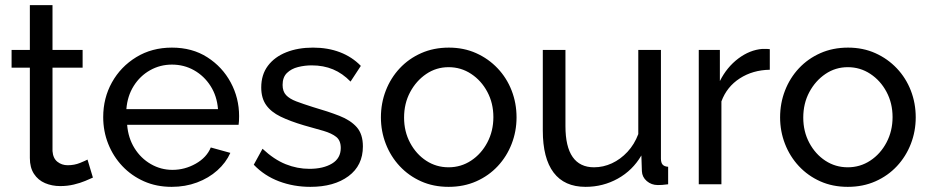

<svg xmlns="http://www.w3.org/2000/svg" viewBox="-20 -716 3614 746"><path d="M341 -26Q330 -21 311 -13Q292 -5 267 1Q242 7 214 7Q182 7 155 -4.5Q128 -16 112 -40.5Q96 -65 96 -102V-453H25V-522H96V-696H184V-522H301V-453H184V-129Q186 -101 203 -87.5Q220 -74 243 -74Q269 -74 291 -83Q313 -92 320 -96Z M647 10Q588 10 539.5 -11.5Q491 -33 455.5 -70.5Q420 -108 400.5 -157Q381 -206 381 -261Q381 -335 415 -396Q449 -457 509.5 -494Q570 -531 648 -531Q727 -531 785.5 -493.5Q844 -456 876.5 -395.5Q909 -335 909 -265Q909 -255 908.5 -245.5Q908 -236 907 -231H474Q478 -180 502.5 -140.5Q527 -101 566 -78.5Q605 -56 650 -56Q698 -56 740.5 -80Q783 -104 799 -143L875 -122Q858 -84 824.5 -54Q791 -24 745.5 -7Q700 10 647 10ZM471 -292H827Q823 -343 798 -382Q773 -421 734 -443Q695 -465 648 -465Q602 -465 563 -443Q524 -421 499.5 -382Q475 -343 471 -292Z M1186 10Q1121 10 1064 -11.5Q1007 -33 966 -76L1000 -138Q1045 -96 1090 -78Q1135 -60 1182 -60Q1236 -60 1270 -80.5Q1304 -101 1304 -141Q1304 -170 1286.5 -184Q1269 -198 1237 -207.5Q1205 -217 1161 -229Q1107 -245 1070 -263Q1033 -281 1014 -308Q995 -335 995 -376Q995 -426 1021 -460.5Q1047 -495 1092.5 -513Q1138 -531 1196 -531Q1254 -531 1301 -513Q1348 -495 1382 -460L1342 -399Q1311 -431 1274 -446.5Q1237 -462 1191 -462Q1164 -462 1138 -455.5Q1112 -449 1095 -432.5Q1078 -416 1078 -386Q1078 -361 1091.5 -346.5Q1105 -332 1131.5 -322Q1158 -312 1196 -300Q1255 -283 1298.5 -266Q1342 -249 1366 -222Q1390 -195 1390 -147Q1390 -73 1334 -31.5Q1278 10 1186 10Z M1723 10Q1664 10 1616 -11.5Q1568 -33 1533 -70.5Q1498 -108 1479 -157Q1460 -206 1460 -260Q1460 -315 1479 -364Q1498 -413 1533 -450.5Q1568 -488 1616.5 -509.5Q1665 -531 1724 -531Q1782 -531 1830 -509.5Q1878 -488 1913.5 -450.5Q1949 -413 1968 -364Q1987 -315 1987 -260Q1987 -206 1968 -157Q1949 -108 1914 -70.5Q1879 -33 1830.5 -11.5Q1782 10 1723 10ZM1550 -259Q1550 -205 1573.5 -161Q1597 -117 1636 -91.5Q1675 -66 1723 -66Q1771 -66 1810.5 -92Q1850 -118 1873.5 -162.5Q1897 -207 1897 -261Q1897 -315 1873.5 -359Q1850 -403 1810.5 -429Q1771 -455 1723 -455Q1675 -455 1636 -428.5Q1597 -402 1573.5 -358Q1550 -314 1550 -259Z M2089 -209V-522H2177V-226Q2177 -146 2205 -106Q2233 -66 2288 -66Q2324 -66 2357.5 -81.5Q2391 -97 2418 -126Q2445 -155 2460 -195V-522H2548V-100Q2548 -84 2554.5 -76.5Q2561 -69 2576 -68V0Q2561 2 2552.5 2.5Q2544 3 2536 3Q2511 3 2493 -12.5Q2475 -28 2474 -51L2472 -112Q2438 -54 2380.5 -22Q2323 10 2255 10Q2173 10 2131 -45.5Q2089 -101 2089 -209Z M2971 -445Q2905 -444 2854.5 -411.5Q2804 -379 2783 -322V0H2695V-522H2777V-401Q2804 -455 2848.5 -488.5Q2893 -522 2942 -526Q2952 -526 2959 -526Q2966 -526 2971 -525Z M3274 10Q3215 10 3167 -11.5Q3119 -33 3084 -70.5Q3049 -108 3030 -157Q3011 -206 3011 -260Q3011 -315 3030 -364Q3049 -413 3084 -450.5Q3119 -488 3167.5 -509.5Q3216 -531 3275 -531Q3333 -531 3381 -509.5Q3429 -488 3464.5 -450.5Q3500 -413 3519 -364Q3538 -315 3538 -260Q3538 -206 3519 -157Q3500 -108 3465 -70.5Q3430 -33 3381.5 -11.5Q3333 10 3274 10ZM3101 -259Q3101 -205 3124.5 -161Q3148 -117 3187 -91.5Q3226 -66 3274 -66Q3322 -66 3361.5 -92Q3401 -118 3424.5 -162.5Q3448 -207 3448 -261Q3448 -315 3424.5 -359Q3401 -403 3361.5 -429Q3322 -455 3274 -455Q3226 -455 3187 -428.5Q3148 -402 3124.5 -358Q3101 -314 3101 -259Z"/></svg>

Font: Raleway Thin Medium
Style: Regular
Weight: 500
Version: Version 4.026